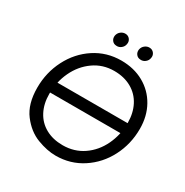

<svg xmlns="http://www.w3.org/2000/svg" viewBox="-195 -1026 1153 1194"><g transform="rotate(30 382.0 -429.0)"><path d="M57 -302Q57 -411 105 -504.5Q153 -598 237.5 -653.5Q322 -709 427 -709Q518 -709 588.5 -669.5Q659 -630 698.5 -559.5Q738 -489 738 -398Q738 -289 690 -196Q642 -103 557 -47.5Q472 8 367 8Q305 8 234 -19Q163 -46 110 -115.5Q57 -185 57 -302ZM654 -393Q654 -463 626 -517Q598 -571 545 -601Q492 -631 421 -631Q339 -631 275 -585.5Q211 -540 176 -465.5Q141 -391 141 -305Q141 -235 169 -181.5Q197 -128 249.5 -99Q302 -70 372 -70Q455 -70 519 -114Q583 -158 618.5 -232.5Q654 -307 654 -393ZM683 -391V-315H120L125 -391ZM313 -823Q317 -843 332.5 -855Q348 -867 367 -866Q386 -865 397.5 -850Q409 -835 405 -815Q402 -796 386.5 -783.5Q371 -771 351 -773Q332 -774 321 -788.5Q310 -803 313 -823ZM486 -823Q490 -843 505.5 -855Q521 -867 540 -866Q559 -865 570.5 -850Q582 -835 578 -815Q575 -796 559.5 -783.5Q544 -771 524 -773Q505 -774 494 -788.5Q483 -803 486 -823Z"/></g></svg>

Font: Fixel Italic Variable Display Thin
Style: Italic
Weight: 100
Italic angle: -10°
Designer: AlfaBravo + MacPaw
Foundry: Kyrylo Tkachov, Marchela Mozhyna, Serhii Makarenko, Maria Weinstein, Zakhar Kryvoshyya
Version: Version 1.210;Glyphs 3.2 (3217)